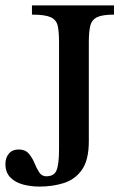

<svg xmlns="http://www.w3.org/2000/svg" viewBox="-20 -677 459 709"><path d="M126 12Q93 12 64 4Q35 -4 17.5 -22.5Q0 -41 0 -71Q0 -95 13 -110Q26 -125 49 -125Q73 -125 86 -110Q99 -95 107 -75.5Q115 -56 124.5 -41Q134 -26 151 -26Q180 -26 189 -48.5Q198 -71 198 -126V-521Q198 -560 193 -582Q188 -604 167 -613.5Q146 -623 98 -623V-657H401V-623Q358 -623 338.5 -613.5Q319 -604 313.5 -582Q308 -560 308 -521V-156Q308 -86 282.5 -50Q257 -14 215.5 -1Q174 12 126 12Z"/></svg>

Font: STIX Two Text Medium
Style: Regular
Weight: 500
Designer: Ross Mills, John Hudson & Paul Hanslow, Tiro Typeworks Ltd; with prior portions MicroPress Inc., and Coen Hoffman.
Foundry: Tiro Typeworks Ltd
Version: Version 2.13 b171